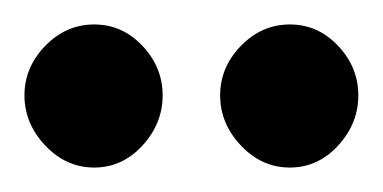

<svg xmlns="http://www.w3.org/2000/svg" viewBox="-20 -708 313 157"><path d="M217 -571Q194 -571 177 -589Q160 -607 160 -630Q160 -653 177 -670.5Q194 -688 217 -688Q240 -688 256.5 -670.5Q273 -653 273 -630Q273 -607 256.5 -589Q240 -571 217 -571ZM57 -571Q34 -571 17 -589Q0 -607 0 -630Q0 -653 17 -670.5Q34 -688 57 -688Q80 -688 96.5 -670.5Q113 -653 113 -630Q113 -607 96.5 -589Q80 -571 57 -571Z"/></svg>

Font: Dosis ExtraLight ExtraBold
Style: Regular
Weight: 800
Version: Version 3.001; ttfautohint (v1.8.2)